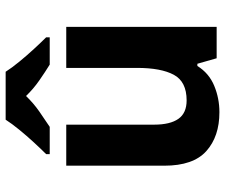

<svg xmlns="http://www.w3.org/2000/svg" viewBox="-80 -726 816 697"><g transform="rotate(-90 328.5 -378.0)"><path d="M579 -546V0H465L445 -70H437Q411 -28 365.5 -9Q320 10 269 10Q181 10 128 -37.5Q75 -85 75 -190V-546H224V-227Q224 -169 245 -139Q266 -109 312 -109Q380 -109 405 -155.5Q430 -202 430 -289V-546ZM416 -766Q430 -744 452.5 -716.5Q475 -689 499 -663Q523 -637 541 -619V-606H442Q416 -622 385 -643.5Q354 -665 328 -692Q302 -665 272 -644Q242 -623 216 -606H117V-619Q136 -638 159.5 -663.5Q183 -689 205.5 -716.5Q228 -744 242 -766Z"/></g></svg>

Font: Noto Sans Sundanese
Style: Regular
Weight: 400
Designer: Monotype Design Team (Regular), Sérgio L. Martins (other weights)
Foundry: Monotype Imaging Inc.
Version: Version 2.003